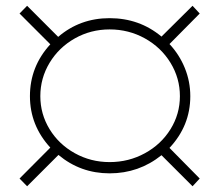

<svg xmlns="http://www.w3.org/2000/svg" viewBox="-20 -651 763 667"><path d="M641.1 -316.9Q641.1 -214.4 568.8 -137.2L673.8 -30.8L648.9 -3.9L541 -111.8Q462.4 -48.8 360.8 -48.8Q259.8 -48.8 183.1 -112.8L74.2 -3.9L47.9 -30.8L154.8 -138.2Q84 -215.3 84 -316.9Q84 -419.9 154.8 -497.1L47.9 -604L74.2 -630.9L182.1 -522.9Q257.8 -587.9 360.8 -587.9Q464.4 -587.9 541 -523.9L648.9 -630.9L673.8 -604L568.8 -498Q603 -461.4 622.1 -414.6Q641.1 -367.7 641.1 -316.9ZM120.1 -316.9Q120.1 -254.9 152.3 -202.1Q184.6 -149.4 240 -118.7Q295.4 -87.9 360.8 -87.9Q427.2 -87.9 483.4 -118.7Q539.6 -149.4 572.3 -202.1Q605 -254.9 605 -316.9Q605 -379.4 572.3 -432.9Q539.6 -486.3 483.4 -517.6Q427.2 -548.8 360.8 -548.8Q295.4 -548.8 240 -517.6Q184.6 -486.3 152.3 -432.9Q120.1 -379.4 120.1 -316.9Z"/></svg>

Font: Montserrat Ultra Light
Style: Regular
Weight: 200
Designer: Julieta Ulanovsky
Foundry: Julieta Ulanovsky
Version: Version 3.001;PS 003.001;hotconv 1.0.70;makeotf.lib2.5.58329